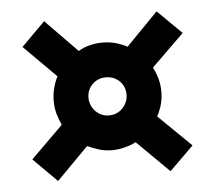

<svg xmlns="http://www.w3.org/2000/svg" viewBox="-40 -543 578 517"><g transform="rotate(-5 249.5 -284.0)"><path d="M378 -350 466 -436 401 -500 315 -412Q300 -420 283.5 -424.5Q267 -429 249 -429Q231 -429 214.5 -425Q198 -421 183 -412L97 -500L33 -436L120 -349Q113 -336 108.5 -318.5Q104 -301 104 -284Q104 -265 108.5 -249Q113 -233 120 -218L33 -132L97 -68L183 -155Q198 -148 214.5 -143Q231 -138 249 -138Q266 -138 283.5 -142.5Q301 -147 314 -154L401 -68L466 -132L378 -218Q386 -233 390.5 -249Q395 -265 395 -284Q395 -302 390.5 -318.5Q386 -335 378 -350ZM249 -232Q235 -232 223.5 -239Q212 -246 205 -258Q198 -270 198 -284Q198 -299 205 -310.5Q212 -322 223.5 -328.5Q235 -335 249 -335Q264 -335 275.5 -328.5Q287 -322 294 -310.5Q301 -299 301 -284Q301 -270 294 -258Q287 -246 275.5 -239Q264 -232 249 -232Z"/></g></svg>

Font: Advent Pro
Style: Bold
Weight: 700
Designer: VivaRado, Andreas Kalpakidis
Foundry: VivaRado, Andreas Kalpakidis
Version: Version 3.000